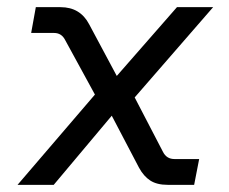

<svg xmlns="http://www.w3.org/2000/svg" viewBox="-20 -516 640 536"><path d="M29 0 245 -252 162 -404Q152 -424 131 -424H67L80 -496H149Q204 -496 229 -448L306 -304L474 -496H575L356 -244L435 -92Q445 -72 467 -72H536L522 0H448Q418 0 399.5 -12Q381 -24 368 -48L292 -193L130 0Z"/></svg>

Font: DM Mono
Style: Italic
Weight: 400
Italic angle: -10°
Designer: Colophon Foundry
Foundry: Colophon Foundry
Version: Version 1.000; ttfautohint (v1.8.2.53-6de2)